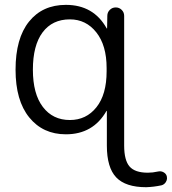

<svg xmlns="http://www.w3.org/2000/svg" viewBox="-20 -573 717 801"><path d="M44.9 -282.2Q44.9 -413.1 101.1 -482.9Q157.2 -552.7 254.9 -552.7Q370.1 -552.7 424.8 -455.1Q424.8 -454.1 425.8 -454.1Q426.8 -454.1 426.8 -455.1L427.7 -506.8Q427.7 -521.5 438 -531.7Q448.2 -542 462.9 -542Q477.5 -542 487.8 -531.7Q498 -521.5 498 -506.8V34.2Q498 95.7 520.5 121.6Q543 147.5 596.7 147.5Q617.2 147.5 638.7 142.6Q651.4 139.6 662.1 145.5Q672.9 151.4 675.8 162.1Q676.8 167 676.8 170.9Q676.8 178.7 671.9 186.5Q665 197.3 653.3 200.2Q621.1 207 589.8 208Q503.9 208 464.8 167Q425.8 126 425.8 34.2V-109.4Q425.8 -110.4 424.8 -110.4Q423.8 -110.4 423.8 -109.4Q368.2 -12.7 254.9 -12.7Q159.2 -12.7 102.1 -83Q44.9 -153.3 44.9 -282.2ZM117.2 -282.2Q117.2 -181.6 158.7 -127Q200.2 -72.3 271.5 -72.3Q339.8 -72.3 382.3 -125.5Q424.8 -178.7 424.8 -275.4V-289.1Q424.8 -383.8 381.8 -438Q338.9 -492.2 271.5 -492.2Q198.2 -492.2 157.7 -438Q117.2 -383.8 117.2 -282.2Z"/></svg>

Font: Gen Jyuu Gothic Normal
Style: Regular
Weight: 300
Designer: [Source Han Sans]
Ryoko NISHIZUKA  (kana & ideographs); Paul D. Hunt (Latin, Greek & Cyrillic); Wenlong ZHANG  (bopomofo
Version: Version 1.002.20150607